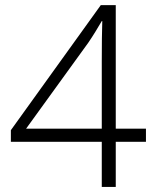

<svg xmlns="http://www.w3.org/2000/svg" viewBox="-20 -738 611 758"><path d="M437 -230H556.2V-178.2H437V0H381.8V-178.2H22.9V-224.1L377.9 -717.8H437ZM328.1 -568.8 83 -230H381.8V-495.1Q381.8 -553.2 382.3 -586.7Q382.8 -620.1 383.8 -654.8H381.8Q368.2 -631.8 356 -611.8Q343.8 -591.8 328.1 -568.8Z"/></svg>

Font: Nokora Light
Style: Regular
Weight: 300
Designer: Danh Hong
Version: Version 8.000; ttfautohint (v1.8.3)